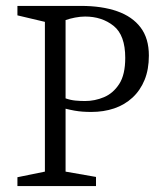

<svg xmlns="http://www.w3.org/2000/svg" viewBox="-20 -630 553 650"><path d="M39 0V-30L132 -49V-556L39 -578V-610H254Q325 -610 376.5 -592Q428 -574 456 -537Q484 -500 484 -442Q484 -395 469.5 -359.5Q455 -324 428.5 -299.5Q402 -275 366.5 -263Q331 -251 289 -251Q274 -251 260 -252Q246 -253 232 -255.5Q218 -258 202 -262V-49L305 -31V0ZM268 -288Q301 -288 332 -301Q363 -314 383.5 -345.5Q404 -377 404 -434Q404 -511 364.5 -542.5Q325 -574 268 -574Q252 -574 234 -570.5Q216 -567 202 -562V-297Q219 -291 235.5 -289.5Q252 -288 268 -288Z"/></svg>

Font: Manuale Light
Style: Regular
Weight: 300
Designer: Eduardo Tunni / Pablo Cosgaya
Foundry: Eduardo Tunni / Pablo Cosgaya
Version: Version 1.002